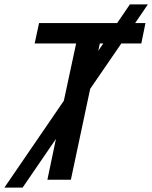

<svg xmlns="http://www.w3.org/2000/svg" viewBox="-70 -819 694 875"><path d="M-50 36H33L185 -186L146 0H253L341 -414L483 -621H574L593 -714H546L604 -799H522L464 -714H108L88 -621H277L221 -360ZM385 -621H401L378 -588Z"/></svg>

Font: Noto Sans Medium
Style: Italic
Weight: 500
Italic angle: -12°
Designer: Monotype Design Team
Foundry: Monotype Imaging Inc.
Version: Version 2.013